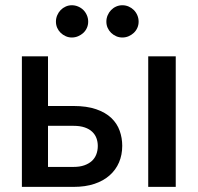

<svg xmlns="http://www.w3.org/2000/svg" viewBox="-20 -730 772 750"><path d="M268 -78Q291.5 -78 309.2 -84.2Q327 -90.5 338.8 -101.2Q350.5 -112 356.2 -127Q362 -142 362 -160Q362 -176 356.8 -190.2Q351.5 -204.5 340.2 -215.2Q329 -226 311 -232.2Q293 -238.5 267 -238.5H167.5V-78ZM266.5 -316Q319.5 -316 356 -303.2Q392.5 -290.5 415 -269Q437.5 -247.5 447.5 -219.2Q457.5 -191 457.5 -160.5Q457.5 -125 445 -95.8Q432.5 -66.5 408.2 -45Q384 -23.5 348.8 -11.8Q313.5 0 268 0H65.5V-510H167.5V-316ZM666.5 -510V0H559V-510ZM324.5 -645.5Q324.5 -632.5 319.5 -621.2Q314.5 -610 305.8 -601.8Q297 -593.5 285.2 -588.5Q273.5 -583.5 260.5 -583.5Q248 -583.5 236.8 -588.5Q225.5 -593.5 217 -601.8Q208.5 -610 203.5 -621.2Q198.5 -632.5 198.5 -645.5Q198.5 -658.5 203.5 -670.2Q208.5 -682 217 -690.8Q225.5 -699.5 236.8 -704.5Q248 -709.5 260.5 -709.5Q273.5 -709.5 285.2 -704.5Q297 -699.5 305.8 -690.8Q314.5 -682 319.5 -670.2Q324.5 -658.5 324.5 -645.5ZM521.5 -645.5Q521.5 -632.5 516.5 -621.2Q511.5 -610 502.8 -601.8Q494 -593.5 482.5 -588.5Q471 -583.5 458 -583.5Q445 -583.5 433.8 -588.5Q422.5 -593.5 414 -601.8Q405.5 -610 400.5 -621.2Q395.5 -632.5 395.5 -645.5Q395.5 -658.5 400.5 -670.2Q405.5 -682 414 -690.8Q422.5 -699.5 433.8 -704.5Q445 -709.5 458 -709.5Q471 -709.5 482.5 -704.5Q494 -699.5 502.8 -690.8Q511.5 -682 516.5 -670.2Q521.5 -658.5 521.5 -645.5Z"/></svg>

Font: Lato 2
Style: Regular
Weight: 600
Designer: Lukasz Dziedzic with Adam Twardoch and Botio Nikoltchev
Foundry: tyPoland Lukasz Dziedzic
Version: Version 2.015; 2015-08-06; http://www.latofonts.com/